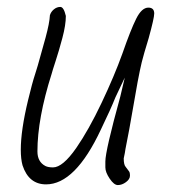

<svg xmlns="http://www.w3.org/2000/svg" viewBox="-20 -524 499 554"><path d="M284 -41V-58Q284 -89 327 -245L340 -300L313 -243Q300 -210 271 -150Q197 8 113 8Q63 8 45 -47Q40 -65 40 -92Q40 -148 61 -235Q73 -285 81 -309L89 -335Q100 -373 111.5 -415.5Q123 -458 124 -480Q127 -490 135.5 -497Q144 -504 154 -504Q164 -504 170 -478Q170 -452 160 -414.5Q150 -377 140.5 -348Q131 -319 129 -311Q88 -182 88 -87Q88 -57 111 -45Q119 -41 133 -41Q161 -41 200 -97Q236 -149 273 -227Q310 -305 333 -369Q357 -438 373 -470Q389 -502 408 -502Q425 -502 425 -485Q425 -472 409 -414Q394 -365 389 -344.5Q384 -324 377 -287L353 -151L342 -94Q341 -85 337 -67Q337 -48 343 -42L352 -30Q355 -27 355 -17Q355 -7 343.5 1.5Q332 10 320 10Q309 10 296.5 -8.5Q284 -27 284 -41Z"/></svg>

Font: Bad Script
Style: Regular
Weight: 400
Italic angle: -10°
Designer: Roman Shchyukin (Gaslight Type Foundry), Cyreal (Charset Expansion)
Foundry: Gaslight
Version: Version 2.000